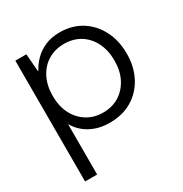

<svg xmlns="http://www.w3.org/2000/svg" viewBox="-166 -634 918 965"><g transform="rotate(-30 292.5 -151.5)"><path d="M51 205V-496H115L123 -394H126Q142 -425 167.5 -450.5Q193 -476 229.5 -492Q266 -508 314 -508Q386 -508 440 -474Q494 -440 524 -381Q554 -322 554 -247Q554 -172 523.5 -113.5Q493 -55 438 -21.5Q383 12 307 12Q244 12 195.5 -14.5Q147 -41 121 -88V205ZM304 -49Q357 -49 397 -74Q437 -99 460 -143.5Q483 -188 483 -248Q483 -308 460 -353Q437 -398 397 -422.5Q357 -447 304 -447Q252 -447 211.5 -422.5Q171 -398 148 -353Q125 -308 125 -248Q125 -188 148 -143.5Q171 -99 211.5 -74Q252 -49 304 -49Z"/></g></svg>

Font: DM Sans 36pt Light
Style: Regular
Weight: 300
Designer: Colophon Foundry, Jonny Pinhorn
Foundry: Colophon Foundry
Version: Version 4.004;gftools[0.9.30]